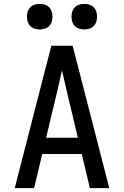

<svg xmlns="http://www.w3.org/2000/svg" viewBox="-20 -971 640 991"><path d="M56 0 245 -735H355L544 0H444L402 -176H198L156 0ZM382 -260 327 -490Q320 -519 313.5 -548.5Q307 -578 300 -608Q293 -578 286.5 -548.5Q280 -519 273 -490L218 -260ZM415 -819Q402 -819 389 -823Q376 -827 366.5 -836.5Q357 -846 353 -859Q349 -872 349 -885Q349 -898 353 -911Q357 -924 366.5 -933.5Q376 -943 389 -947Q402 -951 415 -951Q428 -951 441 -947Q454 -943 463.5 -933.5Q473 -924 477 -911Q481 -898 481 -885Q481 -872 477 -859Q473 -846 463.5 -836.5Q454 -827 441 -823Q428 -819 415 -819ZM185 -819Q172 -819 159 -823Q146 -827 136.5 -836.5Q127 -846 123 -859Q119 -872 119 -885Q119 -898 123 -911Q127 -924 136.5 -933.5Q146 -943 159 -947Q172 -951 185 -951Q198 -951 211 -947Q224 -943 233.5 -933.5Q243 -924 247 -911Q251 -898 251 -885Q251 -872 247 -859Q243 -846 233.5 -836.5Q224 -827 211 -823Q198 -819 185 -819Z"/></svg>

Font: Iosevka Aile Medium
Style: Regular
Weight: 500
Designer: Belleve Invis
Foundry: Belleve Invis
Version: Version 27.3.5; ttfautohint (v1.8.4)